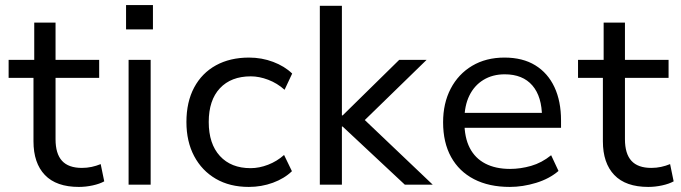

<svg xmlns="http://www.w3.org/2000/svg" viewBox="-20 -728 2686 757"><path d="M291 9Q202 9 157 -38Q112 -85 112 -171V-421H14V-492H115V-639H199V-492H371V-421H199V-179Q199 -122 224.5 -94Q250 -66 303 -66Q323 -66 341.5 -70Q360 -74 377 -81L391 -13Q373 -3 345.5 3Q318 9 291 9Z M477 -612V-708H583V-612ZM487 0V-492H574V0Z M961 9Q886 9 831 -23Q776 -55 745.5 -112.5Q715 -170 715 -247Q715 -326 745.5 -383Q776 -440 831.5 -470.5Q887 -501 962 -501Q1012 -501 1057 -484Q1102 -467 1132 -438L1102 -374Q1073 -400 1037.5 -413.5Q1002 -427 969 -427Q891 -427 847 -380Q803 -333 803 -247Q803 -161 847 -113Q891 -65 968 -65Q1002 -65 1037 -78.5Q1072 -92 1100 -117L1131 -53Q1101 -24 1056 -7.5Q1011 9 961 9Z M1241 0V-705H1328V-273H1331L1554 -492H1662L1397 -234L1398 -274L1686 0H1576L1331 -229H1328V0Z M1990 9Q1908 9 1849 -21.5Q1790 -52 1758.5 -109Q1727 -166 1727 -246Q1727 -321 1757 -378.5Q1787 -436 1841.5 -468.5Q1896 -501 1969 -501Q2041 -501 2090.5 -470.5Q2140 -440 2166 -384.5Q2192 -329 2192 -253V-224H1792V-283H2135L2117 -265Q2117 -347 2079 -391Q2041 -435 1970 -435Q1922 -435 1886 -413Q1850 -391 1830.5 -351Q1811 -311 1811 -256V-247Q1811 -186 1832 -145Q1853 -104 1893.5 -83Q1934 -62 1991 -62Q2032 -62 2074 -74Q2116 -86 2153 -116L2182 -54Q2146 -23 2093.5 -7Q2041 9 1990 9Z M2536 9Q2447 9 2402 -38Q2357 -85 2357 -171V-421H2259V-492H2360V-639H2444V-492H2616V-421H2444V-179Q2444 -122 2469.5 -94Q2495 -66 2548 -66Q2568 -66 2586.5 -70Q2605 -74 2622 -81L2636 -13Q2618 -3 2590.5 3Q2563 9 2536 9Z"/></svg>

Font: Nunito Sans 9pt
Style: Regular
Weight: 400
Version: Version 3.101;gftools[0.9.27]